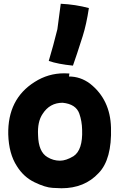

<svg xmlns="http://www.w3.org/2000/svg" viewBox="-20 -931 643 1024"><path d="M300 -74Q332 -74 372 -98Q422 -131 418 -239Q417 -285 403 -325Q385 -376 314 -383Q245 -383 207 -323Q179 -282 183 -210Q185 -121 233 -93Q264 -74 300 -74ZM308 73Q299 73 260.5 71Q222 69 164 41Q106 13 70 -45Q27 -111 24 -214Q20 -403 165 -494Q237 -540 322 -540L350 -539L348 -523Q409 -523 460 -485Q568 -400 572 -250Q577 -81 506 -8Q431 73 308 73ZM304 -911Q384 -907 454 -888Q441 -801 421 -738Q387 -631 369 -581Q289 -589 240 -606Q264 -686 286 -775Q295 -837 304 -911Z"/></svg>

Font: KN Bobohei
Style: Bold
Weight: 700
Designer: Kingnam Type Foundry
Version: Version 1.710;March 18, 2023